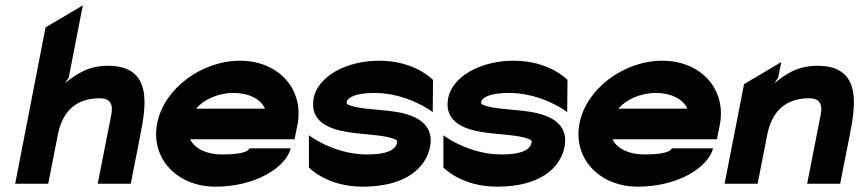

<svg xmlns="http://www.w3.org/2000/svg" viewBox="-20 -690 3227 721"><path d="M37 0H161L197 -183C209 -246 245 -321 354 -321C392 -321 406 -301 398 -260L347 0H471L507 -183C527 -287 557 -443 386 -443C308 -443 266 -410 224 -378L238 -398L291 -670L151 -587Z M570 -226C545 -95 645 11 789 11C934 11 1051 -57 1072 -133H917C908 -112 847 -110 812 -110C755 -110 710 -133 694 -167H1086L1097 -221C1123 -355 1026 -462 881 -462C737 -462 595 -357 570 -226ZM716 -282C745 -316 799 -341 857 -341C915 -341 960 -317 975 -282Z M1158 -322C1141 -234 1216 -205 1286 -194C1341 -185 1409 -184 1449 -172C1469 -166 1473 -163 1471 -154C1466 -127 1432 -110 1359 -110C1233 -110 1140 -182 1140 -182V-61C1140 -61 1207 11 1342 11C1500 11 1579 -57 1595 -139C1608 -206 1567 -240 1519 -257C1454 -281 1356 -275 1301 -292C1281 -298 1281 -300 1282 -307C1285 -325 1318 -341 1386 -341C1512 -341 1605 -269 1605 -269L1606 -390C1606 -390 1539 -462 1404 -462C1278 -462 1174 -402 1158 -322Z M1663 -322C1646 -234 1721 -205 1791 -194C1846 -185 1914 -184 1954 -172C1974 -166 1978 -163 1976 -154C1971 -127 1937 -110 1864 -110C1738 -110 1645 -182 1645 -182V-61C1645 -61 1712 11 1847 11C2005 11 2084 -57 2100 -139C2113 -206 2072 -240 2024 -257C1959 -281 1861 -275 1806 -292C1786 -298 1786 -300 1787 -307C1790 -325 1823 -341 1891 -341C2017 -341 2110 -269 2110 -269L2111 -390C2111 -390 2044 -462 1909 -462C1783 -462 1679 -402 1663 -322Z M2156 -226C2131 -95 2231 11 2375 11C2520 11 2637 -57 2658 -133H2503C2494 -112 2433 -110 2398 -110C2341 -110 2296 -133 2280 -167H2672L2683 -221C2709 -355 2612 -462 2467 -462C2323 -462 2181 -357 2156 -226ZM2302 -282C2331 -316 2385 -341 2443 -341C2501 -341 2546 -317 2561 -282Z M2701 0H2825L2861 -183C2873 -246 2909 -321 3018 -321C3056 -321 3070 -301 3062 -260L3011 0H3135L3171 -183C3191 -287 3221 -443 3050 -443C2972 -443 2930 -410 2888 -378L2902 -398L2914 -457L2774 -374Z"/></svg>

Font: Charger EcoBlack
Style: Obl
Weight: 1000
Designer: Jasper
Foundry: Cannot Into Space Fonts
Version: Version 1.1